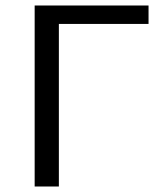

<svg xmlns="http://www.w3.org/2000/svg" viewBox="-20 -678 590 698"><path d="M520 -658V-591H194V0H106V-658Z"/></svg>

Font: EauTest Medium
Style: Regular
Weight: 500
Designer: Christian Thalmann (Catharsis Fonts)
Version: Version 0.001;PS 000.001;hotconv 1.0.88;makeotf.lib2.5.64775